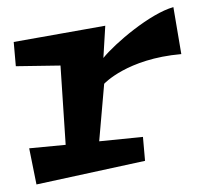

<svg xmlns="http://www.w3.org/2000/svg" viewBox="-45 -591 688 655"><g transform="rotate(-5 299.0 -263.0)"><path d="M280 -110 314 -304C314 -304 399 -382 585 -382L572 -544C491 -529 363 -438 319 -392L335 -501L19 -473V-390L171 -379L165 -108L40 -107L54 18L430 -30V-112Z"/></g></svg>

Font: Peralta
Style: Regular
Weight: 400
Designer: Astigmatic (AOETI)
Foundry: Astigmatic (AOETI)
Version: Version 1.000